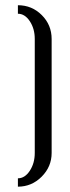

<svg xmlns="http://www.w3.org/2000/svg" viewBox="-20 -596 264 728"><path d="M47.9 80.1Q74.2 80.1 93 51.5Q111.8 22.9 111.8 -16.1V-448.2Q111.8 -487.3 93 -515.6Q74.2 -543.9 47.9 -543.9V-576.2Q101.1 -576.2 138.4 -538.8Q175.8 -501.5 175.8 -448.2V-16.1Q175.8 36.1 137.9 74Q100.1 111.8 47.9 111.8Z"/></svg>

Font: Gawaa
Style: Regular
Weight: 400
Designer: T. Christopher White
Version: Version 1.0